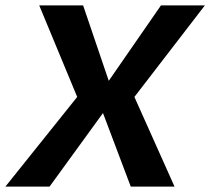

<svg xmlns="http://www.w3.org/2000/svg" viewBox="-58 -695 783 715"><path d="M-38 0H126.5L325.5 -274L429 0H592L442.5 -334L705 -675H541.5L347 -394L251.5 -675H88L229.5 -334Z"/></svg>

Font: Anybody UltraCondensed Thin SemiBold
Style: Italic
Weight: 600
Italic angle: -10°
Version: Version 1.111